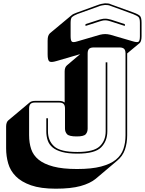

<svg xmlns="http://www.w3.org/2000/svg" viewBox="-20 -1007 876 1161"><path d="M735 -850 648 -878Q641 -880 633.5 -882Q626 -884 616 -884Q606 -884 598.5 -882Q591 -880 584 -878L497 -850V-861L580 -888Q589 -890 597 -892Q605 -894 616 -894Q627 -894 635 -892Q643 -890 652 -888L735 -861ZM585 -797Q602 -801 616 -801Q630 -801 647 -797L784 -757Q810 -749 818 -755Q826 -761 826 -788V-869Q826 -896 817.5 -904Q809 -912 784 -922L647 -972Q640 -975 632 -976Q624 -977 615 -977Q606 -976 595.5 -974Q585 -972 576 -968L448 -922Q424 -912 415.5 -904Q407 -896 407 -869V-788Q407 -761 415 -755Q423 -749 448 -757ZM317 134Q226 134 167.5 113.5Q109 93 75.5 59Q42 25 29.5 -19Q17 -63 17 -110V-242Q17 -255 20.5 -264.5Q24 -274 30 -279L160 -388Q165 -392 173 -394.5Q181 -397 192 -397H337Q348 -397 356.5 -394.5Q365 -392 371 -387V-575Q371 -588 374.5 -597Q378 -606 385 -612L465 -680Q464 -679 462 -679Q460 -679 459 -678L322 -638Q289 -628 278.5 -635.5Q268 -643 268 -679V-760Q268 -779 271.5 -789Q275 -799 282 -806L413 -915L412 -914Q417 -919 425.5 -923Q434 -927 445 -931L572 -977Q582 -981 593.5 -983.5Q605 -986 615 -987Q625 -987 634 -986Q643 -985 650 -981L788 -931Q818 -920 827 -910Q836 -900 836 -869V-788Q836 -772 833 -762Q830 -752 826 -748L825 -747L749 -684V-189Q749 -142 735.5 -102.5Q722 -63 688 -35L559 74Q525 102 467 118Q409 134 317 134ZM739 -189V-684Q739 -703 730.5 -711.5Q722 -720 703 -720H546Q527 -720 518.5 -711.5Q510 -703 510 -684V-229Q510 -209 498.5 -195.5Q487 -182 444 -182Q398 -182 385.5 -195.5Q373 -209 373 -229V-351Q373 -370 364.5 -378.5Q356 -387 337 -387H192Q173 -387 164.5 -378.5Q156 -370 156 -351V-189Q156 -143 168.5 -105.5Q181 -68 213.5 -41.5Q246 -15 302.5 0Q359 15 446 15Q534 15 591 0Q648 -15 680.5 -41.5Q713 -68 726 -105.5Q739 -143 739 -189ZM619 -630H629V-213Q629 -154 591.5 -116Q554 -78 448 -78Q392 -78 355.5 -88Q319 -98 298 -115.5Q277 -133 268.5 -158Q260 -183 260 -213V-292H270V-213Q270 -156 307.5 -122Q345 -88 448 -88Q547 -88 583 -122.5Q619 -157 619 -213Z"/></svg>

Font: Bungee Shade
Style: Regular
Weight: 400
Designer: David Jonathan Ross
Foundry: David Jonathan Ross
Version: Version 1.001;PS 1.0;hotconv 1.0.72;makeotf.lib2.5.5900